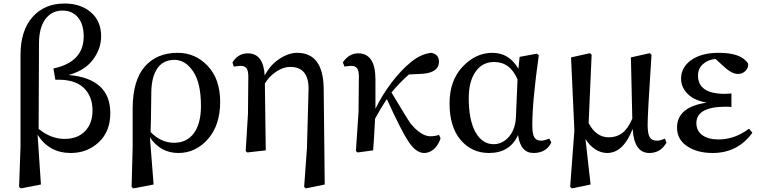

<svg xmlns="http://www.w3.org/2000/svg" viewBox="-20 -834 4211 1065"><path d="M196.3 -592.8 194.3 -119.1Q262.7 -63.5 337.9 -63.5Q410.2 -63.5 451.7 -106.4Q493.2 -149.4 493.2 -221.7Q493.2 -300.8 442.9 -348.1Q392.6 -395.5 287.1 -391.6L276.4 -454.1Q444.3 -490.2 444.3 -631.8Q444.3 -699.2 412.6 -737.3Q380.9 -775.4 327.1 -775.4Q266.6 -775.4 231.4 -727.5Q196.3 -679.7 196.3 -592.8ZM93.8 -22.5V-529.3Q93.8 -664.1 160.2 -739.3Q226.6 -814.5 337.9 -814.5Q427.7 -814.5 484.4 -765.6Q541 -716.8 541 -632.8Q541 -563.5 495.6 -502.9Q450.2 -442.4 360.4 -418Q591.8 -398.4 591.8 -206.1Q591.8 -104.5 527.8 -44.9Q463.9 14.6 373 14.6Q252 14.6 188.5 -86.9L207 189.5L95.7 210.9L85.9 203.1Z M945.3 -42Q1016.6 -42 1055.7 -95.7Q1094.7 -149.4 1094.7 -246.1Q1094.7 -374 1051.3 -438Q1007.8 -502 948.2 -502Q886.7 -502 854 -456.5Q821.3 -411.1 819.3 -325.2Q817.4 -144.5 815.4 -101.6Q873 -42 945.3 -42ZM715.8 -18.6V-234.4Q716.8 -388.7 783.2 -464.8Q849.6 -541 965.8 -541Q1063.5 -541 1132.3 -468.3Q1201.2 -395.5 1201.2 -268.6Q1201.2 -139.6 1133.3 -62.5Q1065.4 14.6 969.7 14.6Q870.1 14.6 811.5 -72.3L832 189.5L719.7 210.9L710 203.1Z M1775.4 -346.7 1781.2 189.5 1675.8 210.9 1667 203.1 1682.6 -11.7 1691.4 -334Q1695.3 -462.9 1588.9 -462.9Q1551.8 -462.9 1512.7 -437Q1473.6 -411.1 1449.2 -371.1L1454.1 0L1351.6 11.7L1342.8 3.9L1355.5 -203.1L1357.4 -409.2Q1357.4 -441.4 1347.7 -455.1Q1337.9 -468.8 1313.5 -468.8Q1307.6 -468.8 1293.5 -466.8Q1279.3 -464.8 1276.4 -464.8L1269.5 -487.3Q1299.8 -538.1 1354.5 -538.1Q1441.4 -538.1 1448.2 -415Q1478.5 -473.6 1529.8 -507.3Q1581.1 -541 1627.9 -541Q1771.5 -541 1775.4 -346.7Z M2415 -85.9 2423.8 -66.4Q2410.2 -26.4 2385.7 -5.9Q2361.3 14.6 2333 14.6Q2288.1 14.6 2246.6 -47.4Q2205.1 -109.4 2126 -284.2Q2090.8 -232.4 2060.5 -175.8Q2054.7 -61.5 2049.8 0L1963.9 11.7L1954.1 3.9L1968.8 -213.9L1970.7 -409.2Q1970.7 -441.4 1960.9 -455.1Q1951.2 -468.8 1926.8 -468.8Q1920.9 -468.8 1906.2 -466.8Q1891.6 -464.8 1890.6 -464.8L1881.8 -488.3Q1916 -538.1 1966.8 -538.1Q2062.5 -538.1 2062.5 -393.6V-230.5Q2100.6 -308.6 2152.8 -377Q2205.1 -445.3 2256.8 -487.3Q2313.5 -535.2 2373 -541Q2415 -532.2 2415 -492.2Q2415 -432.6 2326.2 -424.8L2248 -420.9Q2199.2 -377.9 2151.4 -321.3Q2238.3 -175.8 2257.8 -148.4Q2313.5 -81.1 2364.3 -78.1Q2393.6 -78.1 2415 -85.9Z M2841.8 -184.6 2850.6 -393.6Q2809.6 -490.2 2720.7 -490.2Q2655.3 -490.2 2617.7 -436Q2580.1 -381.8 2580.1 -291Q2580.1 -167 2617.7 -100.6Q2655.3 -34.2 2717.8 -34.2Q2767.6 -34.2 2803.2 -75.7Q2838.9 -117.2 2841.8 -184.6ZM3027.3 -65.4 3038.1 -43Q3008.8 14.6 2939.5 14.6Q2867.2 14.6 2853.5 -85Q2808.6 14.6 2692.4 14.6Q2596.7 14.6 2535.2 -57.6Q2473.6 -129.9 2473.6 -260.7Q2473.6 -387.7 2546.4 -464.4Q2619.1 -541 2710.9 -541Q2804.7 -541 2855.5 -452.1L2862.3 -518.6L2957 -536.1L2968.8 -528.3Q2932.6 -272.5 2932.6 -138.7Q2932.6 -90.8 2943.8 -72.3Q2955.1 -53.7 2981.4 -53.7Q2998 -53.7 3027.3 -65.4Z M3668 -65.4 3676.8 -43Q3644.5 14.6 3582 14.6Q3497.1 14.6 3489.3 -119.1Q3437.5 14.6 3347.7 14.6Q3313.5 14.6 3281.2 -6.3Q3249 -27.3 3227.5 -63.5L3255.9 189.5L3152.3 210.9L3142.6 203.1L3166 -110.4L3147.5 -515.6L3252.9 -539.1L3261.7 -530.3Q3246.1 -181.6 3245.1 -151.4Q3286.1 -72.3 3357.4 -72.3Q3399.4 -72.3 3430.7 -95.2Q3461.9 -118.2 3487.3 -175.8L3479.5 -515.6L3584 -539.1L3593.8 -530.3Q3571.3 -187.5 3572.3 -136.7Q3573.2 -88.9 3585 -71.3Q3596.7 -53.7 3624 -53.7Q3642.6 -53.7 3668 -65.4Z M4134.8 -120.1 4153.3 -97.7Q4072.3 14.6 3932.6 14.6Q3847.7 14.6 3791.5 -22.9Q3735.4 -60.5 3735.4 -126Q3735.4 -241.2 3900.4 -264.6Q3829.1 -277.3 3793.5 -314Q3757.8 -350.6 3757.8 -397.5Q3757.8 -460.9 3814.5 -501Q3871.1 -541 3966.8 -541Q4093.8 -541 4129.9 -480.5Q4131.8 -458 4115.2 -440.9Q4098.6 -423.8 4073.2 -423.8Q4040 -423.8 3997.1 -462.9L3949.2 -506.8Q3908.2 -503.9 3879.9 -479Q3851.6 -454.1 3851.6 -415Q3851.6 -313.5 4001 -313.5Q4015.6 -313.5 4037.1 -315.4V-240.2Q4025.4 -242.2 4007.8 -242.2Q3842.8 -242.2 3842.8 -151.4Q3842.8 -108.4 3875.5 -84.5Q3908.2 -60.5 3965.8 -60.5Q4054.7 -60.5 4134.8 -120.1Z"/></svg>

Font: GenYoMin TW TTF SemiBold
Style: Regular
Weight: 600
Version: Version 1.300